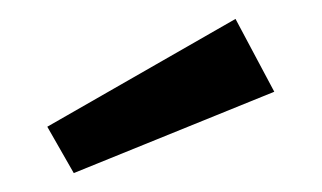

<svg xmlns="http://www.w3.org/2000/svg" viewBox="-20 -821 340 203"><path d="M270 -724 58 -638 30 -687 229 -801Z"/></svg>

Font: Wolseley Sans
Style: Regular
Weight: 400
Designer: Carrois Corporate & Edenspiekermann AG
Foundry: Carrois Corporate GbR & Edenspiekermann AG
Version: Version 4.202